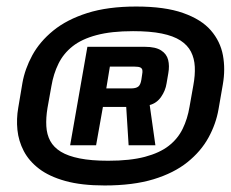

<svg xmlns="http://www.w3.org/2000/svg" viewBox="-20 -761 710 591"><path d="M302 -190.1Q389.8 -190.1 452.6 -209.2Q515.3 -228.3 556.9 -261.7Q598.6 -295.2 621.7 -337.4Q644.9 -379.6 652.7 -425L665.9 -501.1Q674.1 -547.8 666.2 -590.8Q658.2 -633.8 629 -667.5Q599.8 -701.2 543.6 -721Q487.5 -740.9 399.2 -740.9Q311.7 -740.9 248.5 -720.8Q185.4 -700.7 143.8 -666.7Q102.2 -632.7 79.4 -590.8Q56.6 -548.8 49 -505.6L36.2 -429.5Q30.2 -395.6 33.6 -361.3Q37.1 -327 53.1 -296.2Q69.2 -265.3 100.4 -241.5Q131.5 -217.7 181.2 -203.9Q230.8 -190.1 302 -190.1ZM312.9 -266.2Q260.8 -266.2 225.1 -273.4Q189.4 -280.5 167.3 -294Q145.2 -307.6 134.6 -327.3Q124 -347.1 122.6 -372.5Q121.1 -398 126.2 -428.8L138.2 -495.7Q144.6 -533.8 160 -565Q175.3 -596.2 203.5 -618.5Q231.7 -640.8 277.2 -652.9Q322.6 -665.1 389.5 -665.1Q442.2 -665.1 477.9 -657.8Q513.7 -650.5 535.6 -636.3Q557.5 -622 567.9 -601.7Q578.3 -581.3 579.6 -555.5Q580.9 -529.7 575.2 -498.8L563.4 -432.4Q557.3 -395.4 542.3 -364.6Q527.3 -333.8 499.4 -312.1Q471.6 -290.4 426.1 -278.3Q380.6 -266.2 312.9 -266.2ZM195.9 -313.9H275.8L296.8 -431.9H368.5L375.9 -313.9H458.3L440.8 -437.7Q462.6 -443.5 475.9 -462.8Q489.3 -482 492.7 -504.2L498.1 -535.7Q502.1 -558.2 497.6 -576.5Q493.1 -594.8 476 -605.8Q458.9 -616.9 426.1 -616.9H249ZM307.2 -488.9 318.2 -555.9H394.8Q406.7 -555.9 412 -553.3Q417.2 -550.7 418.2 -545.3Q419.2 -539.9 417.5 -531.5L415.2 -516Q412.6 -499.5 405.3 -494.2Q397.9 -488.9 383.9 -488.9Z"/></svg>

Font: Anybody Thin
Style: Italic
Weight: 100
Italic angle: -10°
Designer: Tyler Finck
Foundry: Etcetera Type Company
Version: Version 1.114;gftools[0.9.25]